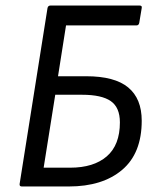

<svg xmlns="http://www.w3.org/2000/svg" viewBox="-20 -675 580 695"><path d="M59 0Q50 0 51 -9L152 -646Q154 -655 163 -655H485Q495 -655 493 -646L484 -592Q482 -583 474 -583H219L190 -399H292Q395 -399 444 -358.5Q493 -318 493 -238Q493 -120 422 -60Q351 0 229 0ZM138 -68H234Q319 -68 366.5 -109Q414 -150 414 -232Q414 -286 381 -309Q348 -332 277 -332H180Z"/></svg>

Font: Sofia Sans Semi Condensed
Style: Italic
Weight: 400
Italic angle: -9°
Designer: Botio Nikoltchev, Ani Petrova
Foundry: lettersoup
Version: Version 4.101